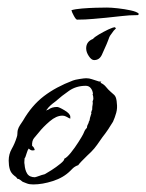

<svg xmlns="http://www.w3.org/2000/svg" viewBox="-20 -463 387 508"><path d="M68 25Q58 25 51.5 22.5Q45 20 40 18Q37 16 33.5 13Q30 10 26 10Q25 8 22 5L18 2Q9 -5 6 -15Q3 -25 3 -38Q3 -55 11 -69Q19 -83 24 -99Q26 -104 26 -109Q26 -114 27 -119Q29 -126 33 -132Q37 -138 41 -144Q64 -184 96 -208.5Q128 -233 173 -250Q178 -252 190.5 -254Q203 -256 208 -256Q216 -256 223 -253.5Q230 -251 237 -249Q239 -248 241.5 -247.5Q244 -247 248 -247L246 -244Q255 -240 260.5 -233Q266 -226 273 -220L282 -212Q286 -208 287.5 -201.5Q289 -195 289 -191Q291 -177 287.5 -164.5Q284 -152 279 -141Q273 -131 266 -120.5Q259 -110 251 -100Q244 -90 237 -80Q230 -70 221 -61Q219 -59 211 -51.5Q203 -44 195.5 -36Q188 -28 187 -26Q178 -23 172 -17L166 -11Q148 7 120 16Q92 25 68 25ZM73 6Q74 5 76 5L85 2Q90 0 94.5 -1Q99 -2 100 -3Q104 -5 116.5 -13Q129 -21 140 -30Q151 -39 150 -43Q157 -46 167.5 -59Q178 -72 187.5 -87Q197 -102 200 -108Q202 -113 204 -117Q206 -121 210 -125Q210 -130 212.5 -134Q215 -138 215 -141Q217 -143 217.5 -147.5Q218 -152 219 -154Q221 -162 222 -164L221 -165Q222 -167 222.5 -169.5Q223 -172 224 -173V-176Q224 -181 225 -185.5Q226 -190 225 -195Q227 -199 227 -202Q227 -205 226.5 -208Q226 -211 225 -214L226 -215Q225 -224 220 -230Q215 -236 207 -236Q182 -236 163 -223Q144 -210 126 -194Q119 -189 113.5 -184Q108 -179 103 -172Q103 -171 102 -170Q104 -172 108 -173Q117 -180 131 -180Q136 -180 151 -171Q166 -162 166 -154V-149Q159 -152 158 -153L154 -155Q150 -157 145 -157Q129 -157 111.5 -142Q94 -127 83 -113Q76 -105 70 -97.5Q64 -90 65 -77Q70 -74 72 -66Q69 -65 66 -65Q61 -65 56 -70Q53 -66 51 -59Q49 -52 47 -47L45 -44Q45 -40 44.5 -36Q44 -32 45 -28Q46 -13 52 -3.5Q58 6 73 6ZM229 -304Q222 -304 215 -314.5Q208 -325 208 -335Q208 -353 226 -360Q230 -365 242 -372Q254 -379 266.5 -385Q279 -391 285 -391V-389L287 -388Q286 -387 284.5 -385.5Q283 -384 281 -382L273 -371Q269 -366 266 -356L262 -346Q256 -332 249.5 -318Q243 -304 229 -304ZM184 -411Q181 -411 175.5 -421Q170 -431 169 -436Q179 -439 197 -440.5Q215 -442 233.5 -442.5Q252 -443 263 -443Q274 -443 292 -441Q310 -439 326 -435.5Q342 -432 347 -427Q347 -423 344 -423Q322 -423 302 -420.5Q282 -418 260 -416Q248 -415 227 -413Q206 -411 184 -411Z"/></svg>

Font: Qwitcher Grypen
Style: Bold
Weight: 700
Designer: Robert E. Leuschke
Foundry: Robert E. Leuschke
Version: Version 1.100; ttfautohint (v1.8.3)